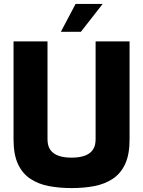

<svg xmlns="http://www.w3.org/2000/svg" viewBox="-20 -953 729 978"><path d="M345 5Q283 5 229.5 -5Q176 -15 135 -42Q94 -69 71.5 -117.5Q49 -166 49 -242V-742H222V-243Q222 -210 236.5 -189.5Q251 -169 278.5 -159.5Q306 -150 345 -150Q383 -150 410.5 -159.5Q438 -169 452.5 -189.5Q467 -210 467 -243V-742H640V-242Q640 -166 617.5 -117.5Q595 -69 554 -42Q513 -15 460 -5Q407 5 345 5ZM290 -791 365 -933H503L392 -791Z"/></svg>

Font: Exo Thin ExtraBold
Style: Regular
Weight: 800
Version: Version 2.000